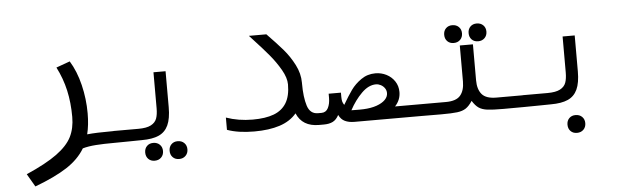

<svg xmlns="http://www.w3.org/2000/svg" viewBox="-48 -731 3697 1122"><g transform="rotate(-5 1800.0 -170.0)"><path d="M369 -172.5Q369 -256 352.8 -328.5Q336.5 -401 302 -468L382.5 -497Q420.5 -435.5 440.5 -353Q460.5 -270.5 460.5 -185.5Q460.5 -117.5 447 -63.5Q497.5 -69 601.5 -69V0Q539 0 493 3.2Q447 6.5 414.5 16Q377.5 78 307 123.8Q236.5 169.5 119 213.5L75 138Q191.5 87 255.2 40.5Q319 -6 344 -56Q369 -106 369 -172.5Z M601.5 -69.5H747.5Q796.5 -69.5 822 -83Q847.5 -96.5 856 -120Q864.5 -143.5 864.5 -180V-391H935.5V-180Q935.5 -113 917.5 -74.2Q899.5 -35.5 862 -18.8Q824.5 -2 762.5 -2L693.5 -1L601.5 0ZM775.5 72Q775.5 49 789.8 34.5Q804 20 827 20Q850.5 20 865.2 34.5Q880 49 880 72Q880 95 865.2 109.8Q850.5 124.5 827 124.5Q804 124.5 789.8 110Q775.5 95.5 775.5 72ZM918.5 74.5Q918.5 51.5 932.8 37Q947 22.5 970 22.5Q993.5 22.5 1008.2 37Q1023 51.5 1023 74.5Q1023 97.5 1008.2 112.2Q993.5 127 970 127Q947 127 932.8 112.5Q918.5 98 918.5 74.5Z M1263 -18.5V-90.5Q1335 -65 1418.5 -65Q1494 -65 1542.8 -83.5Q1591.5 -102 1616.5 -143Q1641.5 -184 1641.5 -252Q1641.5 -290.5 1613.8 -338.8Q1586 -387 1549.5 -430.5Q1513 -474 1461 -530L1438.5 -554.5H1541Q1598.5 -495.5 1634.2 -454Q1670 -412.5 1696.8 -360.5Q1723.5 -308.5 1723.5 -255V-250Q1723.5 -169 1739.5 -119Q1755.5 -69 1801.5 -69V0Q1704 0 1670.5 -79.5Q1633.5 -35.5 1571.2 -15.2Q1509 5 1422 5Q1328 5 1263 -18.5Z M1800 -69H1822Q1848.5 -69 1861 -93.2Q1873.5 -117.5 1873.5 -152V-177H1945.5V-153Q1945.5 -136.5 1948 -126Q1950.5 -115.5 1958.5 -104Q1988 -154.5 2011.5 -187.5Q2035 -220.5 2071.8 -246.2Q2108.5 -272 2155.5 -272Q2190 -272 2220 -256.8Q2250 -241.5 2268.2 -214Q2286.5 -186.5 2286.5 -151Q2286.5 -104.5 2253.5 -69H2400.5V0H2065.5H2054.5H2009Q1977 0 1954 -10.8Q1931 -21.5 1918 -48.5Q1904 -21.5 1883 -10.8Q1862 0 1829.5 0H1800ZM2045 -68.5 2065.5 -69H2068Q2113 -71 2145.8 -82.5Q2178.5 -94 2196 -111.8Q2213.5 -129.5 2213.5 -151Q2213.5 -167 2204.5 -180Q2195.5 -193 2181.5 -200.2Q2167.5 -207.5 2153.5 -207.5Q2110 -207.5 2069 -166.8Q2028 -126 1997.5 -69Z M2576 -461Q2576 -484 2590.2 -498.5Q2604.5 -513 2627.5 -513Q2651 -513 2665.8 -498.5Q2680.5 -484 2680.5 -461Q2680.5 -438 2665.8 -423.2Q2651 -408.5 2627.5 -408.5Q2604.5 -408.5 2590.2 -423Q2576 -437.5 2576 -461ZM2719 -458.5Q2719 -481.5 2733.2 -496Q2747.5 -510.5 2770.5 -510.5Q2794 -510.5 2808.8 -496Q2823.5 -481.5 2823.5 -458.5Q2823.5 -435.5 2808.8 -420.8Q2794 -406 2770.5 -406Q2747.5 -406 2733.2 -420.5Q2719 -435 2719 -458.5ZM2661.5 -180V-391H2738.5V-180Q2738.5 -127 2763 -98Q2787.5 -69 2848 -69H3001.5V0L2883 0.5Q2820 0.5 2789.2 -3.5Q2758.5 -7.5 2739.2 -20.5Q2720 -33.5 2702 -62.5Q2683 -33.5 2663.5 -20.5Q2644 -7.5 2612.8 -3.5Q2581.5 0.5 2518 0.5L2398.5 0V-69H2552Q2612.5 -69 2637 -98Q2661.5 -127 2661.5 -180Z M3001.5 -69.5H3147.5Q3196.5 -69.5 3222 -83Q3247.5 -96.5 3256 -120Q3264.5 -143.5 3264.5 -180V-391H3335.5V-180Q3335.5 -113 3317.5 -74.2Q3299.5 -35.5 3262 -18.8Q3224.5 -2 3162.5 -2L3093.5 -1L3001.5 0ZM3248 125Q3248 102 3262.2 87.5Q3276.5 73 3299.5 73Q3323 73 3337.8 87.5Q3352.5 102 3352.5 125Q3352.5 148 3337.8 162.8Q3323 177.5 3299.5 177.5Q3276.5 177.5 3262.2 163Q3248 148.5 3248 125Z"/></g></svg>

Font: JuliaMono
Style: Italic
Weight: 400
Italic angle: -9°
Monospace: yes
Designer: cormullion
Foundry: corm
Version: Version 0.057; ttfautohint (v1.8.4)